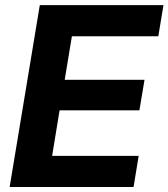

<svg xmlns="http://www.w3.org/2000/svg" viewBox="-20 -748 674 768"><path d="M18.6 0 139.2 -727.5H633.8L613.3 -603H267.6L238.8 -428.7H558.1L537.6 -306.6H218.3L188.5 -124.5H534.7L514.2 0Z"/></svg>

Font: Inter 18pt
Style: Bold Italic
Weight: 700
Italic angle: -9.3988°
Designer: Rasmus Andersson
Foundry: rsms
Version: Version 4.001;git-66647c0bb